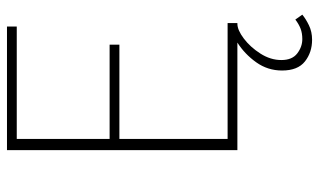

<svg xmlns="http://www.w3.org/2000/svg" viewBox="-202 -498 914 550"><g transform="rotate(-90 255.0 -223.0)"><path d="M416 214Q380 214 354 193.5Q328 173 328 128Q328 87 351.5 54Q375 21 408 0H100V-660H454V-632H132V-366H402V-338H132V-28H464V0H462Q444 0 419.5 18.5Q395 37 376.5 66Q358 95 358 126Q358 157 377 171.5Q396 186 418 186Q435 186 448 181Q461 176 474 166L488 186Q476 196 457.5 205Q439 214 416 214Z"/></g></svg>

Font: Source Sans 3 Variable
Style: Regular
Weight: 200
Designer: Paul D. Hunt
Foundry: Adobe Systems Incorporated
Version: Version 3.026